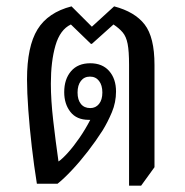

<svg xmlns="http://www.w3.org/2000/svg" viewBox="-20 -578 583 604"><path d="M386 6V-374Q386 -417 381.5 -440Q377 -463 366 -476Q355 -489 337 -501L269 -440H266L203 -501Q169 -485 154.5 -435Q140 -385 140 -315Q140 -263 147.5 -198Q155 -133 164 -70Q176 -78 194 -98Q212 -118 230.5 -145Q249 -172 264 -201Q262 -201 259 -201Q221 -201 201.5 -226Q182 -251 182 -288Q182 -329 203.5 -354Q225 -379 264 -379Q302 -379 323.5 -354.5Q345 -330 345 -290Q345 -256 332 -225Q319 -194 303 -168Q282 -135 256.5 -102Q231 -69 205.5 -42Q180 -15 161 0H96Q87 -56 80 -116.5Q73 -177 69 -232.5Q65 -288 65 -328Q65 -432 98 -485.5Q131 -539 205 -558L269 -494L339 -558Q404 -541 435 -501Q466 -461 466 -374V-52L424 6ZM264 -238Q281 -238 291.5 -251Q302 -264 302 -287Q302 -310 291.5 -323.5Q281 -337 263 -337Q245 -337 234.5 -323.5Q224 -310 224 -287Q224 -264 234.5 -251Q245 -238 264 -238Z"/></svg>

Font: Noto Serif Thai Condensed
Style: Regular
Weight: 400
Width: 3
Designer: Monotype Design Team
Foundry: Monotype Imaging Inc.
Version: Version 2.002; ttfautohint (v1.8.4.7-5d5b)